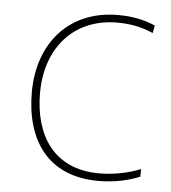

<svg xmlns="http://www.w3.org/2000/svg" viewBox="-45 -672 561 630"><g transform="rotate(5 236.0 -357.0)"><path d="M302 -83C357 -83 405 -95 438 -109V-134C399 -118 350 -108 302 -108C150 -108 86 -218 86 -354C86 -502 175 -606 319 -606C357 -606 397 -600 437 -582L442 -607C405 -623 367 -631 319 -631C157 -631 59 -515 59 -354C59 -199 133 -83 302 -83Z"/></g></svg>

Font: Noto Sans Kannada UI Thin
Style: Regular
Weight: 100
Designer: Jelle Bosma - Monotype Design Team
Foundry: Monotype Imaging Inc.
Version: Version 2.005